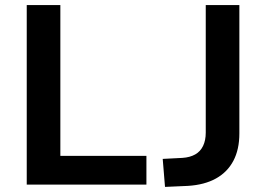

<svg xmlns="http://www.w3.org/2000/svg" viewBox="-20 -725 1044 754"><path d="M85 0V-705H217V-113H555V0ZM628 9 619 -101 697 -105Q726 -107 746.5 -118.5Q767 -130 777.5 -152Q788 -174 788 -204V-705H920V-201Q920 -138 896.5 -93.5Q873 -49 828 -24Q783 1 718 5Z"/></svg>

Font: Nunito Sans 10pt
Style: Bold
Weight: 700
Designer: Vernon Adams
Foundry: Vernon Adams
Version: Version 3.101;gftools[0.9.27]